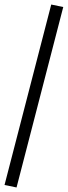

<svg xmlns="http://www.w3.org/2000/svg" viewBox="-25 -768 299 847"><path d="M48 59 -5 48 201 -748 254 -737Z"/></svg>

Font: Nunito Sans 7pt Condensed Light
Style: Regular
Weight: 300
Width: 3
Designer: Vernon Adams
Foundry: Vernon Adams
Version: Version 3.101;gftools[0.9.27]